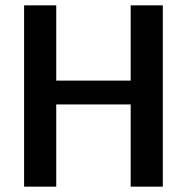

<svg xmlns="http://www.w3.org/2000/svg" viewBox="-20 -697 698 717"><path d="M468 0V-307H190V0H70V-677H190V-396H468V-677H588V0Z"/></svg>

Font: Amaranth
Style: Regular
Weight: 400
Designer: Gesine Todt
Foundry: Gesine Todt
Version: Version 1.000